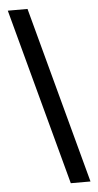

<svg xmlns="http://www.w3.org/2000/svg" viewBox="-59 -798 483 943"><g transform="rotate(-5 182.5 -326.5)"><path d="M251 109.4 16.6 -761.7H113.8L348.1 109.4Z"/></g></svg>

Font: V-Inter
Style: Medium-500
Weight: 500
Designer: Rasmus Andersson
Foundry: rsms
Version: Version 4.000;git-4146feb